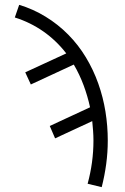

<svg xmlns="http://www.w3.org/2000/svg" viewBox="-20 -548 515 791"><path d="M399 223 341 209Q353 165 359 120.5Q365 76 365 31Q365 11 363.5 -9Q362 -29 360 -49L207 22L185 -29L351 -106Q341 -152 324.5 -196.5Q308 -241 284 -282L107 -200L84 -250L253 -328Q233 -354 209 -377Q185 -400 158.5 -418.5Q132 -437 102.5 -451.5Q73 -466 41 -476L59 -528Q116 -511 167.5 -479.5Q219 -448 261 -405.5Q303 -363 334 -311.5Q365 -260 385 -203.5Q405 -147 414.5 -88Q424 -29 424 31Q424 80 417.5 128Q411 176 399 223Z"/></svg>

Font: Iosevka QP Light
Style: Regular
Weight: 300
Designer: Belleve Invis
Foundry: Belleve Invis
Version: Version 20.0.0; ttfautohint (v1.8.4)